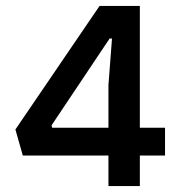

<svg xmlns="http://www.w3.org/2000/svg" viewBox="-20 -628 615 648"><path d="M346 -103H57L32 -191L316 -608H452V-197H537V-103H452V0H346ZM346 -197V-341L358 -498H350L154 -205L156 -197Z"/></svg>

Font: Athiti SemiBold
Style: Regular
Weight: 600
Designer: CadsonDemak Team
Foundry: CadsonDemak
Version: Version 1.033